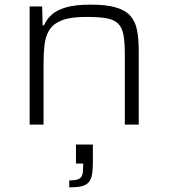

<svg xmlns="http://www.w3.org/2000/svg" viewBox="-20 -538 729 829"><path d="M108 0V-510H162L164 -429H170Q181 -454 202.5 -474Q224 -494 264.5 -506Q305 -518 372 -518Q439 -518 480 -506Q521 -494 542.5 -470Q564 -446 571.5 -408.5Q579 -371 579 -318V0H519V-301Q519 -355 513 -387.5Q507 -420 489 -437Q471 -454 438 -459.5Q405 -465 352 -465Q284 -465 246.5 -450Q209 -435 192.5 -407.5Q176 -380 172 -343.5Q168 -307 168 -263V0ZM279 271V241Q305 241 317.5 236Q330 231 334.5 219Q339 207 339 185V168H308V86H381V164Q381 196 377 217Q373 238 362 250Q351 262 331 266.5Q311 271 279 271Z"/></svg>

Font: Saira Expanded Light
Style: Regular
Weight: 300
Width: 7
Designer: Hector Gatti with collaboration of the Omnibus-Type team
Foundry: Omnibus-Type
Version: Version 1.101